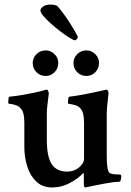

<svg xmlns="http://www.w3.org/2000/svg" viewBox="-20 -825 582 851"><path d="M211.9 5.9Q168 5.9 140.6 -20.5Q113.3 -46.9 100.6 -87.9Q87.9 -128.9 87.9 -171.9V-281.2Q87.9 -328.1 72.3 -343.8Q63.5 -354.5 50.3 -358.9Q37.1 -363.3 26.9 -364.3Q16.6 -365.2 16.6 -367.2Q16.6 -394.5 21.5 -396.5Q44.9 -398.4 74.2 -403.3Q103.5 -408.2 128.9 -413.6Q154.3 -418.9 164.1 -421.9Q171.9 -423.8 178.7 -425.8Q185.5 -427.7 186.5 -427.7Q191.4 -427.7 193.8 -420.9Q196.3 -414.1 196.3 -410.2Q187.5 -344.7 187.5 -324.2V-207Q187.5 -130.9 209 -97.7Q230.5 -64.5 278.3 -64.5Q309.6 -64.5 331.1 -83.5Q352.5 -102.5 352.5 -120.1V-281.2Q352.5 -328.1 336.9 -343.8Q328.1 -354.5 314.9 -358.4Q301.8 -362.3 291.5 -363.8Q281.2 -365.2 281.2 -367.2Q281.2 -395.5 287.1 -396.5Q305.7 -398.4 334 -403.3Q362.3 -408.2 392.1 -414.6Q421.9 -420.9 443.4 -425.8L451.2 -427.7Q456.1 -427.7 459 -420.9Q461.9 -414.1 460.9 -410.2Q457 -377 455.1 -356Q453.1 -335 453.1 -326.2V-132.8Q453.1 -108.4 455.1 -90.8Q457 -73.2 460.9 -64.5Q464.8 -56.6 476.6 -54.2Q488.3 -51.8 499.5 -51.8Q510.7 -51.8 513.7 -50.8Q517.6 -49.8 517.6 -42Q517.6 -38.1 515.6 -28.8Q513.7 -19.5 509.8 -19.5Q488.3 -19.5 445.8 -11.7Q403.3 -3.9 358.4 5.9Q351.6 5.9 351.6 -9.8V-52.7Q351.6 -57.6 348.6 -57.6Q326.2 -33.2 289.1 -13.7Q252 5.9 211.9 5.9ZM363.3 -488.3Q338.9 -488.3 322.3 -504.9Q305.7 -521.5 305.7 -545.9Q305.7 -568.4 322.3 -585Q338.9 -601.6 363.3 -601.6Q385.7 -601.6 402.3 -585Q418.9 -568.4 418.9 -545.9Q418.9 -521.5 402.3 -504.9Q385.7 -488.3 363.3 -488.3ZM182.6 -488.3Q158.2 -488.3 141.6 -504.9Q125 -521.5 125 -545.9Q125 -568.4 141.6 -585Q158.2 -601.6 182.6 -601.6Q205.1 -601.6 221.7 -585Q238.3 -568.4 238.3 -545.9Q238.3 -521.5 221.7 -504.9Q205.1 -488.3 182.6 -488.3ZM311.5 -646.5Q306.6 -646.5 289.6 -656.7Q272.5 -667 250.5 -683.6Q228.5 -700.2 207.5 -718.8Q186.5 -737.3 172.9 -753.4Q159.2 -769.5 159.2 -779.3Q159.2 -787.1 170.9 -795.9Q182.6 -804.7 202.1 -804.7Q227.5 -804.7 235.4 -796.9Q260.7 -767.6 285.6 -729.5Q310.5 -691.4 325.2 -662.1Q325.2 -657.2 320.8 -651.9Q316.4 -646.5 311.5 -646.5Z"/></svg>

Font: Crimson Text SemiBold
Style: Regular
Weight: 600
Designer: Sebastian Kosch
Foundry: Sebastian Kosch
Version: Version 1.100; ttfautohint (v1.8.4)